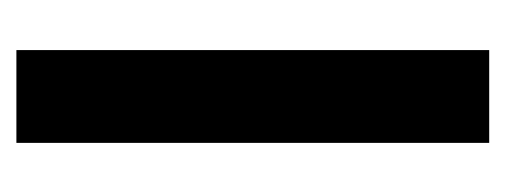

<svg xmlns="http://www.w3.org/2000/svg" viewBox="-216 -416 631 240"><g transform="rotate(-90 100.0 -295.5)"><path d="M41.9 0V-591H157.9V0Z"/></g></svg>

Font: Alumni Sans SC Thin
Style: Regular
Weight: 100
Designer: Robert E. Leuschke
Foundry: Robert E. Leuschke
Version: Version 1.018